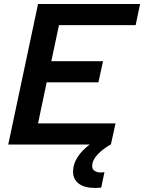

<svg xmlns="http://www.w3.org/2000/svg" viewBox="-20 -718 716 954"><path d="M169 -698H676L654 -593H273L235 -414H492L469 -309H212L169 -105H554L531 0H530Q492 21 465 49.5Q438 78 438 107Q438 123 450.5 131Q463 139 479 139Q491 139 499 137L483 214Q465 216 455 216Q400 216 371.5 194.5Q343 173 343 135Q343 97 365.5 62.5Q388 28 426 0H21Z"/></svg>

Font: Azeret Mono Medium
Style: Italic
Weight: 500
Italic angle: -12°
Designer: Martin Vácha
Foundry: Displaay
Version: Version 1.000; Glyphs 3.0.3, build 3074